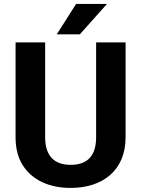

<svg xmlns="http://www.w3.org/2000/svg" viewBox="-20 -921 699 951"><path d="M456.1 -241.2C456.1 -146 409.7 -104.5 330.1 -104.5C251.5 -104.5 203.6 -146 203.6 -241.2V-710.9H57.1V-241.2C57.1 -186.5 68.8 -140.6 92.3 -103.5C138.7 -28.8 224.1 9.8 330.1 9.8C488.8 9.8 602.1 -77.1 602.1 -241.2V-710.9H456.1ZM375.5 -751 509.8 -901.4H356.9L261.2 -751Z"/></svg>

Font: Vazirmatn
Style: Bold
Weight: 700
Designer: Saber Rastikerdar
Foundry: Saber Rastikerdar
Version: Version 33.003